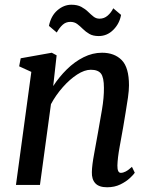

<svg xmlns="http://www.w3.org/2000/svg" viewBox="-20 -782 634 812"><path d="M205 -418Q230 -456.5 262.8 -488.8Q295.5 -521 333.5 -540Q371.5 -559 411.5 -559Q464 -559 494.8 -527.8Q525.5 -496.5 525.5 -421Q525.5 -400 521.2 -369.5Q517 -339 511.2 -306Q505.5 -273 501 -244.5Q494 -205.5 485.8 -160Q477.5 -114.5 476.5 -82.5Q476 -51 491 -51Q500.5 -51 511.8 -56.8Q523 -62.5 538 -76.5L550 -51.5Q545 -43.5 529.2 -28.8Q513.5 -14 489 -2Q464.5 10 433 10Q398.5 10 383 -7Q367.5 -24 368.5 -54.5Q369 -82.5 378 -130.8Q387 -179 394.5 -222Q402.5 -265.5 411.2 -317.8Q420 -370 419.5 -410.5Q419.5 -454.5 407 -470.8Q394.5 -487 364 -487Q337.5 -487 306.2 -466.8Q275 -446.5 245.8 -413.5Q216.5 -380.5 195.5 -341.5L149 0H47.5L112.5 -478L61 -501.5L67.5 -535.5L199 -559L219.5 -548ZM187 -672.5Q195.5 -715 222.8 -738.5Q250 -762 282 -762Q307 -762 323.8 -753Q340.5 -744 352.5 -732.2Q364.5 -720.5 375.5 -711.8Q386.5 -703 401 -703Q420.5 -703 435.2 -715.8Q450 -728.5 459 -747L492 -719Q485.5 -682 459.2 -655.8Q433 -629.5 397.5 -629.5Q373.5 -629.5 358 -638.5Q342.5 -647.5 330.5 -659.5Q318.5 -671.5 306.5 -680.5Q294.5 -689.5 277.5 -689.5Q258.5 -689.5 245 -677.2Q231.5 -665 220 -644.5Z"/></svg>

Font: Merriweather Text Regular
Style: Italic
Weight: 400
Italic angle: -7.8°
Designer: Eben Sorkin
Foundry: Eben Sorkin
Version: Version 2.100; ttfautohint (v1.7.19-72a1) -l 8 -r 50 -G 200 